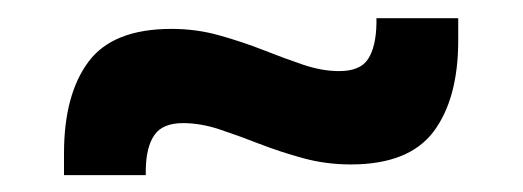

<svg xmlns="http://www.w3.org/2000/svg" viewBox="-20 -420 588 216"><path d="M374.5 -235Q347 -235 321.2 -242Q295.5 -249 271.8 -258.2Q248 -267.5 226.8 -274.5Q205.5 -281.5 186 -281.5Q163 -281.5 153.8 -268.2Q144.5 -255 144 -229.5V-223H52V-247.5Q52 -313.5 79.5 -350.5Q107 -387.5 173 -387.5Q201 -387.5 226.8 -380.2Q252.5 -373 276 -363.8Q299.5 -354.5 321 -347.2Q342.5 -340 361.5 -340Q385.5 -340 394.2 -353.8Q403 -367.5 403.5 -393.5V-399.5H495.5V-374.5Q495.5 -309 467.8 -272Q440 -235 374.5 -235Z"/></svg>

Font: Anek Latin Medium SemiBold
Style: Regular
Weight: 600
Version: Version 1.003